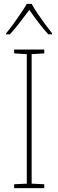

<svg xmlns="http://www.w3.org/2000/svg" viewBox="-20 -969 300 989"><path d="M208 0H53V-20L118 -23V-690L53 -694V-714H208V-694L143 -690V-23L208 -20ZM143 -949Q155 -927 174.5 -898Q194 -869 214 -842Q234 -815 248 -798V-792H229Q204 -819 177.5 -854Q151 -889 131 -918Q110 -890 83 -854.5Q56 -819 31 -792H12V-798Q28 -817 48 -844.5Q68 -872 87 -900Q106 -928 118 -949Z"/></svg>

Font: Noto Sans Kannada SemiCondensed Thin
Style: Regular
Weight: 100
Width: 4
Designer: Jelle Bosma - Monotype Design Team
Foundry: Monotype Imaging Inc.
Version: Version 2.005; ttfautohint (v1.8.4.7-5d5b)